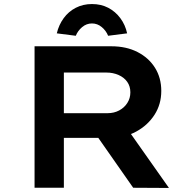

<svg xmlns="http://www.w3.org/2000/svg" viewBox="-20 -929 968 950"><path d="M151 0V-700H531Q605 -700 660.5 -671.5Q716 -643 747 -593.5Q778 -544 778 -479Q778 -413 744.5 -361Q711 -309 654 -278Q597 -247 527 -247H296V0ZM639 0 418 -316 575 -341 816 1ZM296 -369H513Q544 -369 569.5 -382.5Q595 -396 610 -419.5Q625 -443 625 -472Q625 -502 609.5 -524Q594 -546 566.5 -558Q539 -570 507 -570H296ZM355 -752 261 -764Q271 -806 295 -839Q319 -872 355 -890.5Q391 -909 435 -909Q480 -909 515.5 -890.5Q551 -872 575.5 -839Q600 -806 609 -764L515 -752Q505 -777 483.5 -795Q462 -813 435 -813Q408 -813 386.5 -795Q365 -777 355 -752Z"/></svg>

Font: Lexend Peta SemiBold
Style: Regular
Weight: 600
Designer: Bonnie Shaver-Troup, Thomas Jockin
Foundry: Lexend
Version: Version 1.007